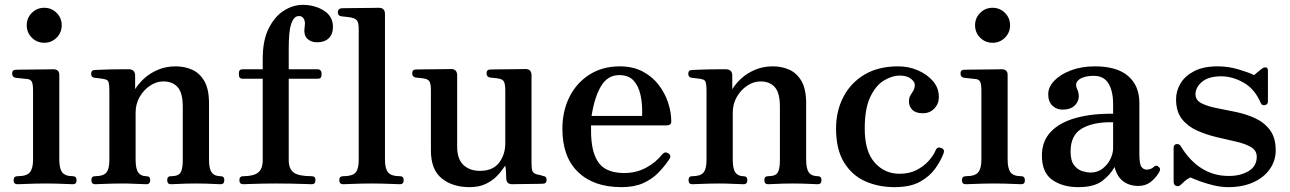

<svg xmlns="http://www.w3.org/2000/svg" viewBox="-20 -758 5309 790"><path d="M52 0Q36 0 36 -16Q36 -33 52 -33Q90 -33 103 -49Q116 -65 116 -101V-385Q116 -413 110.5 -422.5Q105 -432 91 -433Q84 -434 67.5 -435.5Q51 -437 44 -438Q30 -441 30 -455Q30 -471 45 -471Q48 -471 70 -471.5Q92 -472 119.5 -472Q147 -472 170 -472.5Q193 -473 199 -473Q224 -473 224 -450V-101Q224 -65 236 -49Q248 -33 280 -33Q295 -33 295 -16Q295 0 280 0Q273 0 253 -1Q233 -2 210 -2.5Q187 -3 169 -3Q152 -3 127 -2.5Q102 -2 80.5 -1Q59 0 52 0ZM162 -582Q132 -582 111 -603Q90 -624 90 -654Q90 -684 111 -705Q132 -726 162 -726Q192 -726 213 -705Q234 -684 234 -654Q234 -624 213 -603Q192 -582 162 -582Z M371 0Q356 0 356 -17Q356 -33 371 -33Q405 -33 417.5 -48Q430 -63 430 -99V-387Q430 -407 427 -418.5Q424 -430 411 -432Q404 -434 390 -435.5Q376 -437 369 -438Q355 -440 355 -454Q355 -470 370 -470Q373 -470 393 -471Q413 -472 438 -472.5Q463 -473 484 -473Q505 -473 511 -473Q536 -472 536 -447V-391Q550 -414 573.5 -435.5Q597 -457 630 -471Q663 -485 703 -485Q740 -485 771 -471Q802 -457 821 -424Q840 -391 840 -333V-101Q840 -63 851.5 -48Q863 -33 888 -33Q903 -33 903 -17Q903 0 888 0Q881 0 863 -1Q845 -2 824 -2.5Q803 -3 785 -3Q768 -3 747 -2.5Q726 -2 708.5 -1Q691 0 683 0Q668 0 668 -17Q668 -33 683 -33Q714 -33 723 -48Q732 -63 732 -99V-319Q732 -376 711 -399.5Q690 -423 652 -423Q624 -423 597.5 -405.5Q571 -388 554.5 -359Q538 -330 538 -295V-101Q538 -63 549 -48Q560 -33 582 -33Q598 -33 598 -17Q598 0 582 0Q571 0 540.5 -1.5Q510 -3 484 -3Q467 -3 443 -2.5Q419 -2 399 -1Q379 0 371 0Z M981 0Q965 0 965 -17Q965 -33 981 -33Q1023 -33 1042 -48Q1061 -63 1061 -99V-434H979Q963 -434 963 -450V-458Q963 -473 979 -473H1061V-516Q1061 -593 1086 -642Q1111 -691 1148.5 -714.5Q1186 -738 1225 -738Q1275 -738 1312.5 -714.5Q1350 -691 1350 -647Q1350 -618 1333 -601Q1316 -584 1284 -584Q1259 -584 1243.5 -599.5Q1228 -615 1234 -652Q1237 -671 1228.5 -683Q1220 -695 1203 -691Q1187 -687 1177.5 -658Q1168 -629 1168 -558V-473H1288Q1294 -473 1298.5 -468.5Q1303 -464 1303 -458V-450Q1303 -434 1288 -434H1168V-99Q1168 -63 1188.5 -48Q1209 -33 1263 -33Q1278 -33 1278 -17Q1278 0 1263 0Q1256 0 1230.5 -1Q1205 -2 1173.5 -2.5Q1142 -3 1114 -3Q1090 -3 1061.5 -2.5Q1033 -2 1010.5 -1Q988 0 981 0Z M1392 0Q1376 0 1376 -17Q1376 -33 1392 -33Q1430 -33 1443 -48Q1456 -63 1456 -99V-637Q1456 -665 1449 -673.5Q1442 -682 1428 -685Q1421 -687 1406 -688.5Q1391 -690 1384 -691Q1370 -693 1370 -707Q1370 -722 1385 -724Q1388 -724 1410 -724.5Q1432 -725 1459.5 -725Q1487 -725 1510 -725.5Q1533 -726 1539 -726Q1564 -726 1564 -700V-101Q1564 -64 1577 -48.5Q1590 -33 1626 -33Q1641 -33 1641 -17Q1641 0 1626 0Q1619 0 1597.5 -1Q1576 -2 1551.5 -2.5Q1527 -3 1509 -3Q1492 -3 1467 -2.5Q1442 -2 1420.5 -1Q1399 0 1392 0Z M1912 12Q1842 12 1797.5 -24Q1753 -60 1753 -139V-386Q1753 -409 1748.5 -420Q1744 -431 1729 -434Q1721 -436 1709.5 -437Q1698 -438 1690 -439Q1676 -442 1676 -456Q1676 -472 1691 -472Q1694 -472 1714.5 -472.5Q1735 -473 1761 -473Q1787 -473 1808.5 -473.5Q1830 -474 1836 -474Q1861 -474 1861 -448V-155Q1861 -103 1887 -79Q1913 -55 1955 -55Q2008 -55 2033.5 -88.5Q2059 -122 2059 -168V-386Q2059 -409 2054.5 -420Q2050 -431 2035 -434Q2027 -436 2015.5 -437Q2004 -438 1996 -439Q1982 -442 1982 -456Q1982 -472 1997 -472Q2000 -472 2020.5 -472.5Q2041 -473 2067 -473Q2093 -473 2114.5 -473.5Q2136 -474 2142 -474Q2167 -474 2167 -448V-87Q2167 -59 2172.5 -51Q2178 -43 2191 -40Q2198 -39 2203.5 -37.5Q2209 -36 2214 -34Q2229 -33 2229 -18Q2229 -2 2213 -2Q2210 -2 2193 -1.5Q2176 -1 2153.5 -1Q2131 -1 2112.5 -0.5Q2094 0 2088 0Q2064 0 2063 -23Q2063 -31 2062 -49.5Q2061 -68 2059 -76Q2057 -75 2048 -61.5Q2039 -48 2022 -31Q2005 -14 1978 -1Q1951 12 1912 12Z M2537 12Q2423 12 2358.5 -50Q2294 -112 2294 -228Q2294 -301 2323 -359Q2352 -417 2405.5 -451Q2459 -485 2530 -485Q2584 -485 2624 -464Q2664 -443 2690 -409Q2716 -375 2729 -335.5Q2742 -296 2742 -258Q2742 -242 2722 -242H2412Q2410 -166 2425.5 -123Q2441 -80 2472 -63Q2503 -46 2547 -46Q2598 -46 2638.5 -68Q2679 -90 2705 -123Q2716 -136 2730 -127Q2744 -118 2734 -103Q2714 -73 2688.5 -47Q2663 -21 2626.5 -4.5Q2590 12 2537 12ZM2414 -281H2622Q2624 -329 2615.5 -367Q2607 -405 2586.5 -427Q2566 -449 2528 -449Q2480 -449 2453 -403.5Q2426 -358 2414 -281Z M2828 0Q2813 0 2813 -17Q2813 -33 2828 -33Q2862 -33 2874.5 -48Q2887 -63 2887 -99V-387Q2887 -407 2884 -418.5Q2881 -430 2868 -432Q2861 -434 2847 -435.5Q2833 -437 2826 -438Q2812 -440 2812 -454Q2812 -470 2827 -470Q2830 -470 2850 -471Q2870 -472 2895 -472.5Q2920 -473 2941 -473Q2962 -473 2968 -473Q2993 -472 2993 -447V-391Q3007 -414 3030.5 -435.5Q3054 -457 3087 -471Q3120 -485 3160 -485Q3197 -485 3228 -471Q3259 -457 3278 -424Q3297 -391 3297 -333V-101Q3297 -63 3308.5 -48Q3320 -33 3345 -33Q3360 -33 3360 -17Q3360 0 3345 0Q3338 0 3320 -1Q3302 -2 3281 -2.5Q3260 -3 3242 -3Q3225 -3 3204 -2.5Q3183 -2 3165.5 -1Q3148 0 3140 0Q3125 0 3125 -17Q3125 -33 3140 -33Q3171 -33 3180 -48Q3189 -63 3189 -99V-319Q3189 -376 3168 -399.5Q3147 -423 3109 -423Q3081 -423 3054.5 -405.5Q3028 -388 3011.5 -359Q2995 -330 2995 -295V-101Q2995 -63 3006 -48Q3017 -33 3039 -33Q3055 -33 3055 -17Q3055 0 3039 0Q3028 0 2997.5 -1.5Q2967 -3 2941 -3Q2924 -3 2900 -2.5Q2876 -2 2856 -1Q2836 0 2828 0Z M3660 12Q3595 12 3540.5 -12Q3486 -36 3453 -89.5Q3420 -143 3420 -229Q3420 -301 3450 -359Q3480 -417 3537 -451Q3594 -485 3675 -485Q3719 -485 3757 -468.5Q3795 -452 3819 -424Q3843 -396 3843 -359Q3843 -331 3824.5 -311.5Q3806 -292 3777 -292Q3748 -292 3733.5 -306.5Q3719 -321 3720 -344Q3721 -358 3726.5 -366.5Q3732 -375 3738 -385Q3744 -395 3744 -410Q3744 -421 3728 -434Q3712 -447 3682 -447Q3650 -447 3616.5 -426.5Q3583 -406 3560.5 -358.5Q3538 -311 3538 -229Q3538 -135 3579 -89Q3620 -43 3681 -43Q3721 -43 3750.5 -58Q3780 -73 3800.5 -95.5Q3821 -118 3830 -140Q3837 -156 3853 -149Q3869 -143 3862 -126Q3851 -97 3828.5 -65Q3806 -33 3766 -10.5Q3726 12 3660 12Z M3954 0Q3938 0 3938 -16Q3938 -33 3954 -33Q3992 -33 4005 -49Q4018 -65 4018 -101V-385Q4018 -413 4012.5 -422.5Q4007 -432 3993 -433Q3986 -434 3969.5 -435.5Q3953 -437 3946 -438Q3932 -441 3932 -455Q3932 -471 3947 -471Q3950 -471 3972 -471.5Q3994 -472 4021.5 -472Q4049 -472 4072 -472.5Q4095 -473 4101 -473Q4126 -473 4126 -450V-101Q4126 -65 4138 -49Q4150 -33 4182 -33Q4197 -33 4197 -16Q4197 0 4182 0Q4175 0 4155 -1Q4135 -2 4112 -2.5Q4089 -3 4071 -3Q4054 -3 4029 -2.5Q4004 -2 3982.5 -1Q3961 0 3954 0ZM4064 -582Q4034 -582 4013 -603Q3992 -624 3992 -654Q3992 -684 4013 -705Q4034 -726 4064 -726Q4094 -726 4115 -705Q4136 -684 4136 -654Q4136 -624 4115 -603Q4094 -582 4064 -582Z M4417 12Q4352 12 4309.5 -18Q4267 -48 4267 -118Q4267 -177 4303.5 -215.5Q4340 -254 4406 -272.5Q4472 -291 4560 -290V-329Q4560 -383 4541 -414.5Q4522 -446 4480 -446Q4441 -446 4421 -431.5Q4401 -417 4411 -394Q4427 -360 4410 -333.5Q4393 -307 4352 -307Q4327 -307 4310 -323.5Q4293 -340 4293 -370Q4293 -400 4318 -426Q4343 -452 4386.5 -468.5Q4430 -485 4485 -485Q4576 -485 4622 -445Q4668 -405 4668 -335V-123Q4668 -83 4676.5 -71.5Q4685 -60 4698 -60Q4708 -60 4715.5 -63.5Q4723 -67 4727 -71Q4738 -82 4749 -70Q4754 -65 4753 -59Q4752 -53 4748 -47Q4734 -24 4713.5 -8.5Q4693 7 4664 7Q4627 7 4601.5 -12Q4576 -31 4566 -71Q4548 -38 4514.5 -13Q4481 12 4417 12ZM4467 -48Q4496 -48 4517 -64.5Q4538 -81 4549 -104Q4560 -127 4560 -148V-255Q4481 -257 4433 -230Q4385 -203 4385 -135Q4385 -96 4400 -77.5Q4415 -59 4434.5 -53.5Q4454 -48 4467 -48Z M5034 12Q5004 12 4973 4.5Q4942 -3 4916.5 -12.5Q4891 -22 4878 -28Q4864 -21 4856 -14Q4848 -7 4840 1Q4830 11 4819.5 7Q4809 3 4809 -11V-150Q4809 -163 4820.5 -165Q4832 -167 4838 -157Q4913 -34 5036 -34Q5084 -34 5117.5 -54Q5151 -74 5151 -113Q5151 -139 5127 -153Q5103 -167 5065 -175.5Q5027 -184 4985 -194Q4943 -204 4905 -221Q4867 -238 4843 -268.5Q4819 -299 4819 -350Q4819 -384 4837.5 -415Q4856 -446 4894 -465.5Q4932 -485 4990 -485Q5034 -485 5076 -472.5Q5118 -460 5140 -449Q5146 -454 5155.5 -462Q5165 -470 5173 -476Q5182 -482 5189.5 -480.5Q5197 -479 5197 -466V-341Q5197 -328 5185 -325.5Q5173 -323 5168 -333Q5143 -392 5097 -418Q5051 -444 5005 -444Q4953 -444 4926 -421.5Q4899 -399 4899 -370Q4899 -346 4923 -333.5Q4947 -321 4984.5 -313.5Q5022 -306 5064 -297.5Q5106 -289 5143.5 -272Q5181 -255 5205 -223.5Q5229 -192 5229 -139Q5229 -97 5205 -62.5Q5181 -28 5137 -8Q5093 12 5034 12Z"/></svg>

Font: Zen Antique
Style: Regular
Weight: 400
Designer: Yoshimichi Ohira
Foundry: Positype
Version: Version 1.001